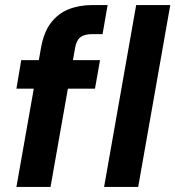

<svg xmlns="http://www.w3.org/2000/svg" viewBox="-20 -740 694 760"><path d="M45 0 142 -549Q153 -612 181 -649Q209 -686 251 -703Q293 -720 346 -720H406L386 -605H346Q314 -605 298 -592.5Q282 -580 277 -549L180 0ZM45 -389 64 -502H376L356 -389ZM392 0 519 -720H654L527 0Z"/></svg>

Font: DM Sans 16pt
Style: Bold Italic
Weight: 700
Italic angle: -10°
Version: Version 4.004;gftools[0.9.30]